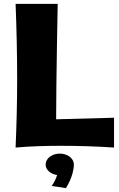

<svg xmlns="http://www.w3.org/2000/svg" viewBox="-20 -740 613 985"><path d="M565 -136 268 -128C268 -318 276 -720 276 -720H60C65 -594 68 -462 68 -332C68 -216 65 -99 60 17C139 10 217 8 294 8C385 8 476 11 565 17ZM359 104C359 73 327 48 287 48C247 48 214 73 214 104C214 131 239 153 273 158C268 174 260 194 245 214L318 225C318 225 358 166 359 104Z"/></svg>

Font: Galindo
Style: Regular
Weight: 400
Designer: Astigmatic (AOETI)
Foundry: Astigmatic (AOETI)
Version: Version 1.000